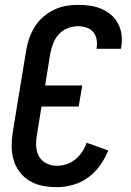

<svg xmlns="http://www.w3.org/2000/svg" viewBox="-20 -763 540 791"><path d="M215 8Q184 8 155.5 2.5Q127 -3 102.5 -17.5Q78 -32 61 -54.5Q44 -77 36 -104.5Q28 -132 28 -161.5Q28 -191 33 -222L88 -556Q92 -581 100.5 -605.5Q109 -630 123 -652.5Q137 -675 157.5 -693Q178 -711 202 -722.5Q226 -734 251 -738.5Q276 -743 301 -743Q326 -743 351 -739.5Q376 -736 398 -726.5Q420 -717 438 -701.5Q456 -686 467 -664.5Q478 -643 481 -618Q484 -593 479 -568Q479 -566 479 -564.5Q479 -563 478 -562H378Q378 -562 378 -563Q378 -564 378 -565Q381 -583 378 -600.5Q375 -618 364 -631Q353 -644 336 -649.5Q319 -655 301 -655Q280 -655 258.5 -646.5Q237 -638 222 -621.5Q207 -605 199 -584Q191 -563 187 -542L166 -411H319L304 -324H151L132 -207Q128 -184 129 -161Q130 -138 140.5 -119Q151 -100 171 -90Q191 -80 215 -80Q234 -80 254 -86.5Q274 -93 290.5 -106.5Q307 -120 318.5 -137.5Q330 -155 337 -175L426 -143Q413 -111 392.5 -82Q372 -53 343.5 -32Q315 -11 281 -1.5Q247 8 215 8Z"/></svg>

Font: Iosevka SS04 Semibold
Style: Italic
Weight: 600
Italic angle: -9°
Monospace: yes
Designer: Belleve Invis
Foundry: Belleve Invis
Version: Version 19.0.0; ttfautohint (v1.8.4)